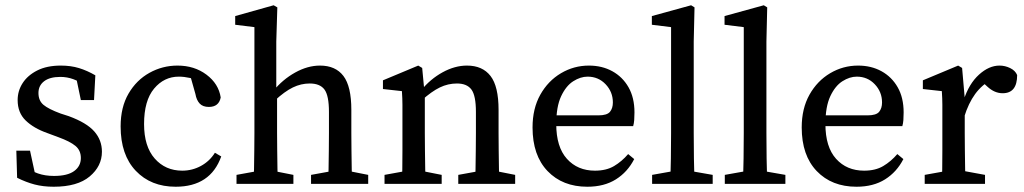

<svg xmlns="http://www.w3.org/2000/svg" viewBox="-20 -698 3887 729"><path d="M184 11Q144 11 111.5 2.5Q79 -6 45 -23L42 -126H94L118 -15L72 -35V-68Q97 -49 124 -39.5Q151 -30 185 -30Q236 -30 261.5 -48.5Q287 -67 287 -98Q287 -127 266.5 -144Q246 -161 202 -177L159 -193Q108 -211 77.5 -240.5Q47 -270 47 -318Q47 -353 66 -382.5Q85 -412 121.5 -430.5Q158 -449 211 -449Q249 -449 280 -439.5Q311 -430 342 -412L337 -318H287L267 -414L303 -398V-372Q260 -406 209 -406Q169 -406 147.5 -389.5Q126 -373 126 -345Q126 -316 145 -300Q164 -284 210 -267L241 -257Q309 -232 338 -199Q367 -166 367 -122Q367 -67 320.5 -28Q274 11 184 11Z M647 11Q553 11 495.5 -49.5Q438 -110 438 -218Q438 -291 468 -342.5Q498 -394 547.5 -421.5Q597 -449 654 -449Q718 -449 764 -414.5Q810 -380 818 -328Q811 -292 773 -292Q750 -292 738 -305Q726 -318 722 -341L700 -419L746 -384Q724 -397 701.5 -402Q679 -407 659 -407Q603 -407 565 -361.5Q527 -316 527 -227Q527 -142 567.5 -96Q608 -50 672 -50Q710 -50 743 -68Q776 -86 796 -118L820 -104Q779 11 647 11Z M878 0V-34L977 -52H1003L1094 -34V0ZM943 0Q944 -21 944.5 -55.5Q945 -90 945.5 -127.5Q946 -165 946 -193V-595L873 -604V-637L1019 -678L1033 -670L1029 -540V-347L1032 -335V-193Q1032 -165 1032.5 -127.5Q1033 -90 1033.5 -55.5Q1034 -21 1035 0ZM1161 0V-34L1260 -52H1287L1378 -34V0ZM1226 0Q1227 -21 1227.5 -55Q1228 -89 1228.5 -126.5Q1229 -164 1229 -193V-273Q1229 -335 1212 -358Q1195 -381 1156 -381Q1123 -381 1092 -366Q1061 -351 1023 -316L1008 -353H1018Q1053 -396 1100.5 -422.5Q1148 -449 1195 -449Q1254 -449 1284 -409.5Q1314 -370 1314 -281V-193Q1314 -164 1314.5 -126.5Q1315 -89 1315.5 -55Q1316 -21 1317 0Z M1784 0Q1785 -21 1785.5 -55Q1786 -89 1786.5 -126.5Q1787 -164 1787 -193V-273Q1787 -335 1770 -358Q1753 -381 1715 -381Q1681 -381 1650 -366Q1619 -351 1581 -317L1571 -355H1579Q1614 -398 1660.5 -423.5Q1707 -449 1753 -449Q1812 -449 1842.5 -409.5Q1873 -370 1873 -281V-193Q1873 -164 1873.5 -126.5Q1874 -89 1874.5 -55Q1875 -21 1876 0ZM1440 0V-34L1539 -52H1566L1657 -34V0ZM1506 0Q1507 -21 1507.5 -55.5Q1508 -90 1508 -127.5Q1508 -165 1508 -193V-238Q1508 -276 1508 -300Q1508 -324 1506 -352L1434 -360V-393L1568 -449L1583 -440L1593 -334V-193Q1593 -165 1593.5 -127.5Q1594 -90 1594.5 -55.5Q1595 -21 1596 0ZM1720 0V-34L1819 -52H1845L1936 -34V0Z M2210 11Q2116 11 2059 -48.5Q2002 -108 2002 -214Q2002 -286 2031.5 -338.5Q2061 -391 2110 -420Q2159 -449 2216 -449Q2266 -449 2305 -427.5Q2344 -406 2366.5 -366.5Q2389 -327 2389 -271Q2389 -255 2388 -242Q2387 -229 2384 -219H2041V-260H2252Q2285 -260 2296 -273.5Q2307 -287 2307 -309Q2307 -349 2279.5 -378Q2252 -407 2211 -407Q2184 -407 2156.5 -389.5Q2129 -372 2110.5 -332.5Q2092 -293 2092 -227Q2092 -140 2132.5 -95Q2173 -50 2239 -50Q2282 -50 2311.5 -67.5Q2341 -85 2365 -113L2388 -94Q2363 -45 2318.5 -17Q2274 11 2210 11Z M2456 0V-34L2557 -52H2583L2686 -34V0ZM2525 0Q2528 -96 2528 -193V-595L2455 -604V-637L2604 -678L2617 -670L2614 -540V-193Q2614 -96 2617 0Z M2732 0V-34L2833 -52H2859L2962 -34V0ZM2801 0Q2804 -96 2804 -193V-595L2731 -604V-637L2880 -678L2893 -670L2890 -540V-193Q2890 -96 2893 0Z M3232 11Q3138 11 3081 -48.5Q3024 -108 3024 -214Q3024 -286 3053.5 -338.5Q3083 -391 3132 -420Q3181 -449 3238 -449Q3288 -449 3327 -427.5Q3366 -406 3388.5 -366.5Q3411 -327 3411 -271Q3411 -255 3410 -242Q3409 -229 3406 -219H3063V-260H3274Q3307 -260 3318 -273.5Q3329 -287 3329 -309Q3329 -349 3301.5 -378Q3274 -407 3233 -407Q3206 -407 3178.5 -389.5Q3151 -372 3132.5 -332.5Q3114 -293 3114 -227Q3114 -140 3154.5 -95Q3195 -50 3261 -50Q3304 -50 3333.5 -67.5Q3363 -85 3387 -113L3410 -94Q3385 -45 3340.5 -17Q3296 11 3232 11Z M3491 0V-34L3591 -52H3622L3720 -34V0ZM3556 0Q3557 -21 3557.5 -55.5Q3558 -90 3558 -127.5Q3558 -165 3558 -193V-238Q3558 -276 3558 -300Q3558 -324 3556 -352L3484 -360V-393L3618 -449L3633 -440L3643 -325V-193Q3643 -165 3643.5 -127.5Q3644 -90 3644.5 -55.5Q3645 -21 3646 0ZM3641 -254 3627 -318H3639Q3659 -380 3697 -414.5Q3735 -449 3775 -449Q3796 -449 3815.5 -439.5Q3835 -430 3842 -413Q3842 -344 3787 -344Q3756 -344 3729 -369L3704 -392L3748 -398Q3708 -376 3682.5 -341Q3657 -306 3641 -254Z"/></svg>

Font: Lisu Bosa
Style: Regular
Weight: 400
Designer: David Morse, Annie Olsen, Victor Gaultney, Frank Grießhammer (Latin)
Foundry: SIL International
Version: Version 2.000